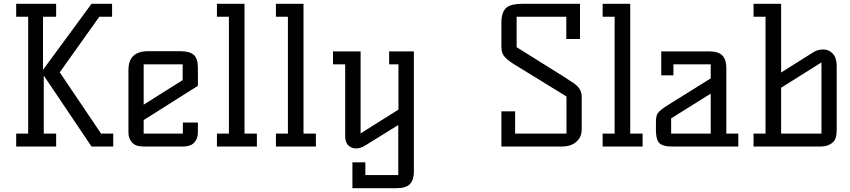

<svg xmlns="http://www.w3.org/2000/svg" viewBox="-20 -770 4467 1009"><path d="M575 -68V0H461L210 -373V-68H275V0H65V-68H128V-682H65V-750H275V-682H206V-403L461 -750H569V-682H502L294 -390L511 -68Z M655 -402Q655 -501 758 -501H927Q976 -501 998 -482Q1020 -463 1020 -412V-319L735 -139V-68H941V-126H1020V-73Q1020 -43 1001.5 -21.5Q983 0 940 0H735Q692 0 673.5 -21.5Q655 -43 655 -73ZM735 -220 940 -349V-432H735Z M1265 -68H1330V0H1120V-68H1183V-682H1120V-750H1265Z M1575 -68H1640V0H1430V-68H1493V-682H1430V-750H1575Z M2155 -500V133Q2155 175 2134.5 197Q2114 219 2063 219H1832V83H1900V150H2073V-113L1897 -4Q1874 10 1851 10Q1828 10 1811 -5.5Q1794 -21 1794 -55V-432H1730V-500H1875V-69L2074 -194V-432H2025V-500Z M2943 -367Q2963 -353 2980.5 -342.5Q2998 -332 3011 -320Q3037 -296 3037 -261V-91Q3037 -46 3005 -22Q2978 0 2934 0H2615V-185H2687V-68H2957V-263L2695 -424Q2660 -444 2637.5 -465.5Q2615 -487 2615 -524V-650Q2615 -709 2643 -731Q2667 -750 2726 -750H3028V-565H2956V-682H2695V-522Z M3292 -68H3357V0H3147V-68H3210V-682H3147V-750H3292Z M3860 -68V0H3512Q3461 0 3443 -20Q3427 -38 3427 -88V-125Q3427 -161 3436 -174Q3449 -193 3495 -221L3715 -358V-432H3519V-374H3455V-500H3705Q3756 -500 3776.5 -478Q3797 -456 3797 -414V-68ZM3715 -278 3507 -148V-68H3715Z M4255 -496Q4277 -510 4306.5 -510Q4336 -510 4356.5 -488Q4377 -466 4377 -424V-88Q4377 -47 4364 -30Q4340 0 4291 0H3940V-68H4003V-682H3940V-750H4085V-389ZM4297 -442 4085 -309V-68H4297Z"/></svg>

Font: Kelly Slab
Style: Regular
Weight: 400
Designer: Denis Masharov
Foundry: Denis Masharov
Version: Version 1.001